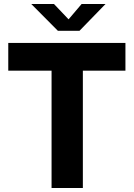

<svg xmlns="http://www.w3.org/2000/svg" viewBox="-20 -937 666 957"><path d="M21.2 -723H605.2V-584.8H393V0H237V-584.8H21.2ZM506 -917.1 376.2 -783.5H268.5L135.8 -917.1H249L321.8 -840.6L386.8 -917.1Z"/></svg>

Font: Public Sans VF
Style: Regular
Weight: 400
Designer: Pablo Impallari, Rodrigo Fuenzalida (Modified by Dan O. Williams and USWDS)
Version: Version 1.003